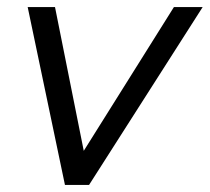

<svg xmlns="http://www.w3.org/2000/svg" viewBox="-20 -521 591 541"><path d="M163 0 58 -501H135L216 -96L470 -501H551L231 0Z"/></svg>

Font: Red Hat Display
Style: Italic
Weight: 400
Italic angle: -12°
Designer: Pentagram, MCKL
Foundry: Pentagram, MCKL
Version: Version 1.023; ttfautohint (v1.8.3)